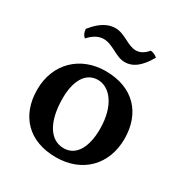

<svg xmlns="http://www.w3.org/2000/svg" viewBox="-160 -788 872 917"><g transform="rotate(30 276.5 -329.5)"><path d="M333 -549C375 -549 413 -574 452 -642C442 -652 426 -658 414 -659C394 -635 373 -624 351 -624C305 -624 267 -668 215 -668C180 -668 139 -652 93 -594C94 -576 100 -562 112 -552C139 -582 166 -595 192 -595C244 -595 282 -549 333 -549ZM275 9C421 9 516 -89 516 -231C516 -371 431 -467 277 -467C139 -467 37 -372 37 -227C37 -83 126 9 275 9ZM286 -47C209 -47 163 -126 163 -252C163 -345 197 -412 266 -412C333 -412 391 -339 391 -213C391 -116 356 -47 286 -47Z"/></g></svg>

Font: Vollkorn Semibold
Style: Regular
Weight: 600
Designer: Friedrich Althausen
Foundry: Friedrich Althausen
Version: Version 4.015;PS 004.015;hotconv 1.0.88;makeotf.lib2.5.64775